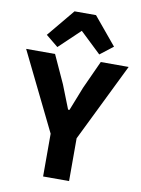

<svg xmlns="http://www.w3.org/2000/svg" viewBox="-102 -1024 803 1092"><g transform="rotate(10 300.0 -478.0)"><path d="M225 0V-247L4 -698H171L245 -536L299 -399H307L361 -536L435 -698H596L375 -247V0ZM362 -956 494 -797 419 -739 298 -854 177 -739 106 -797 238 -956Z"/></g></svg>

Font: iA Writer Quattro V
Style: Regular
Weight: 400
Designer: Mike Abbink, Paul van der Laan, Pieter van Rosmalen, Oliver Reichenstein
Foundry: Information Architects Inc.
Version: Version 2.000